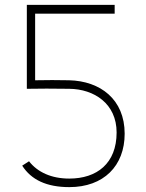

<svg xmlns="http://www.w3.org/2000/svg" viewBox="-20 -753 600 787"><path d="M90 -389C155 -390 183 -390 264 -389C366 -388 458 -328 458 -210C458 -83 377 -21 264 -21C191 -21 134 -47 99 -92L71 -74C108 -16 171 14 264 14C405 14 491 -73 491 -205C491 -346 391 -421 263 -424C217 -425 170 -425 124 -424V-697H450V-733H90Z"/></svg>

Font: Kreadon Extra Light
Style: Regular
Weight: 200
Designer: kohakuno
Foundry: StudioGnu
Version: Version 1.000;Glyphs 3.1.2 (3151)